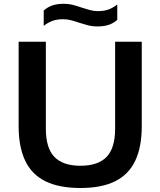

<svg xmlns="http://www.w3.org/2000/svg" viewBox="-20 -954 822 984"><path d="M392.5 9.5Q282 9.5 212 -25.5Q142 -60.5 108.8 -131Q75.5 -201.5 75.5 -307.5V-740H215V-294.5Q215 -195 258.8 -149.8Q302.5 -104.5 392.5 -104.5Q482.5 -104.5 526.2 -149.8Q570 -195 570 -294.5V-740H706.5V-307.5Q706.5 -201.5 673.5 -131Q640.5 -60.5 571 -25.5Q501.5 9.5 392.5 9.5ZM479 -818.5Q452.5 -818.5 429.2 -824.8Q406 -831 384.5 -838Q364.5 -845 344.5 -850.2Q324.5 -855.5 303 -855.5Q272.5 -855.5 249.5 -847.2Q226.5 -839 204 -821.5V-900Q223.5 -917.5 247.8 -926Q272 -934.5 306 -934.5Q333 -934.5 356 -928.2Q379 -922 400.5 -914.5Q421 -908 440.8 -902.5Q460.5 -897 482 -897Q513 -897 535.8 -905.2Q558.5 -913.5 581 -931V-852.5Q562 -835 537.5 -826.8Q513 -818.5 479 -818.5Z"/></svg>

Font: Encode Sans SemiExpanded SemiBold
Style: Regular
Weight: 600
Width: 6
Designer: Multiple Designers
Foundry: Impallari Type
Version: Version 3.002